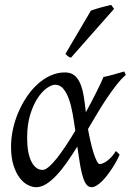

<svg xmlns="http://www.w3.org/2000/svg" viewBox="-20 -758 543 798"><path d="M157.2 -51.8Q168 -51.8 183.3 -64.9Q198.7 -78.1 216.6 -100.6Q234.4 -123 253.9 -152.6Q273.4 -182.1 293 -214.8Q288.1 -250.5 282 -284.9Q275.9 -319.3 266.4 -346.2Q256.8 -373 242.9 -389.4Q229 -405.8 209 -405.8Q194.8 -405.8 174.8 -391.8Q154.8 -377.9 136.5 -350.3Q118.2 -322.8 105.5 -281.5Q92.8 -240.2 92.8 -185.1Q92.8 -121.6 110.4 -86.7Q127.9 -51.8 157.2 -51.8ZM502.9 -446.8Q482.9 -429.2 463.4 -404.1Q443.8 -378.9 424.1 -349.6Q404.3 -320.3 384.8 -287.6Q365.2 -254.9 345.7 -221.7Q350.1 -196.8 356 -170.9Q361.8 -145 368.4 -124Q375 -103 381.8 -89.6Q388.7 -76.2 394 -76.2Q401.9 -76.2 411.4 -80.8Q420.9 -85.4 430.2 -93.3Q439.5 -101.1 447.5 -110.6Q455.6 -120.1 460.9 -129.9Q467.3 -126 470.2 -122.6Q473.1 -119.1 477.1 -115.2Q471.7 -102.5 463.6 -87.6Q455.6 -72.8 445.8 -57.9Q436 -43 425 -28.8Q414.1 -14.6 403.1 -3.9Q392.1 6.8 381.1 13.4Q370.1 20 360.8 20Q348.6 20 339.8 9.5Q331.1 -1 324.5 -22.2Q317.9 -43.5 312.5 -75.2Q307.1 -106.9 301.3 -148.9Q279.8 -114.3 258.3 -83.5Q236.8 -52.7 215.3 -29.8Q193.8 -6.8 172.6 6.6Q151.4 20 129.9 20Q113.8 20 95.5 10.7Q77.1 1.5 61.8 -18.8Q46.4 -39.1 36.1 -71Q25.9 -103 25.9 -148.9Q25.9 -184.1 33.7 -220.5Q41.5 -256.8 56.2 -291Q70.8 -325.2 91.1 -355.5Q111.3 -385.7 136.2 -408.2Q161.1 -430.7 189.9 -443.8Q218.8 -457 250 -457Q273.9 -457 289.1 -444.8Q304.2 -432.6 313.5 -410.9Q322.8 -389.2 327.9 -358.6Q333 -328.1 336.9 -291.5Q349.6 -314.5 360.8 -336.2Q372.1 -357.9 381.6 -377Q391.1 -396 398.4 -411.6Q405.8 -427.2 410.2 -438Q431.2 -442.4 452.1 -448.2Q473.1 -454.1 496.1 -460.9Q499 -455.6 500.2 -452.9Q501.5 -450.2 502.9 -446.8ZM274.9 -518.1Q267.6 -520.5 263.4 -523.4Q259.3 -526.4 252 -534.2L357.9 -713.9Q365.7 -716.8 376.5 -720.2Q387.2 -723.6 398.7 -726.8Q410.2 -730 421.6 -732.7Q433.1 -735.4 441.9 -737.8L454.1 -721.2Z"/></svg>

Font: Gentium
Style: Italic
Weight: 400
Italic angle: -7°
Designer: J. Victor Gaultney
Version: Version 1.02; 2005; OFL release